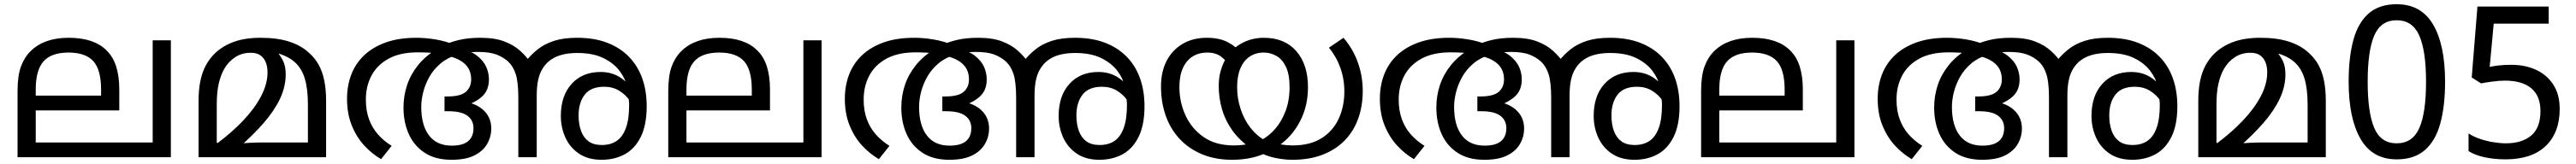

<svg xmlns="http://www.w3.org/2000/svg" viewBox="-20 -745 12180 777"><path d="M788 -554V0H63V-313Q63 -387 79.5 -431Q96 -475 126 -504Q158 -535 202.5 -550.5Q247 -566 305 -566Q365 -566 409.5 -551Q454 -536 483 -507Q515 -476 529.5 -429.5Q544 -383 544 -322V-222H149V-70H702V-554ZM304 -496Q223 -496 186 -454.5Q149 -413 149 -321V-292H458V-320Q458 -415 421 -455.5Q384 -496 304 -496Z M1213 -566Q1292 -566 1348.5 -547.5Q1405 -529 1442 -494Q1470 -469 1487.5 -437Q1505 -405 1513.5 -363Q1522 -321 1522 -266V0H919V-268Q919 -320 927.5 -361.5Q936 -403 953.5 -435.5Q971 -468 997 -493Q1034 -528 1086.5 -547Q1139 -566 1213 -566ZM1166 -495Q1124 -495 1092 -474Q1060 -453 1040 -418Q1024 -390 1014.5 -349.5Q1005 -309 1005 -249V-68H1010Q1078 -119 1131 -175Q1184 -231 1214.5 -289Q1245 -347 1245 -402Q1245 -430 1236.5 -450.5Q1228 -471 1211 -483Q1194 -495 1166 -495ZM1331 -393Q1331 -334 1304 -277Q1277 -220 1227 -162.5Q1177 -105 1108 -45L1106 -65Q1135 -67 1163 -68.5Q1191 -70 1219 -70H1436V-249Q1436 -323 1421.5 -372Q1407 -421 1374 -450.5Q1341 -480 1287 -494L1289 -501Q1308 -479 1319.5 -454.5Q1331 -430 1331 -393Z M1949 -566Q1993 -566 2040.5 -558Q2088 -550 2128 -533Q2133 -531 2140 -525.5Q2147 -520 2152 -518Q2207 -504 2237 -480Q2267 -456 2279.5 -427.5Q2292 -399 2292 -368Q2292 -344 2284 -323Q2276 -302 2256.5 -285Q2237 -268 2204 -253L2208 -256Q2252 -242 2277.5 -211Q2303 -180 2303 -136Q2303 -97 2283.5 -63Q2264 -29 2223 -8.5Q2182 12 2115 12Q2039 12 1988.5 -21Q1938 -54 1913 -110Q1888 -166 1888 -235Q1888 -291 1905 -342Q1922 -393 1957.5 -437Q1993 -481 2050 -515Q2055 -518 2060 -521Q2065 -524 2070 -527Q2106 -545 2150 -555.5Q2194 -566 2251 -566Q2319 -566 2364 -549Q2409 -532 2439.5 -504.5Q2470 -477 2492 -444L2518 -247V0H2431V-281Q2431 -355 2419 -393Q2407 -431 2382 -454Q2360 -474 2328 -486.5Q2296 -499 2239 -499Q2212 -499 2187.5 -495.5Q2163 -492 2143 -486Q2096 -472 2063 -444Q2030 -416 2010 -380Q1990 -344 1981 -307.5Q1972 -271 1972 -239Q1972 -151 2009 -103Q2046 -55 2116 -55Q2168 -55 2193.5 -76Q2219 -97 2219 -138Q2219 -175 2190.5 -196.5Q2162 -218 2101 -218H2082V-288H2096Q2158 -288 2183 -310Q2208 -332 2208 -369Q2208 -416 2175.5 -444.5Q2143 -473 2079 -484Q2040 -494 2010 -495.5Q1980 -497 1956 -497Q1873 -497 1818.5 -467.5Q1764 -438 1737 -387.5Q1710 -337 1710 -273Q1710 -221 1725 -180Q1740 -139 1767.5 -108Q1795 -77 1832 -54L1782 9Q1739 -16 1702.5 -55.5Q1666 -95 1643.5 -150.5Q1621 -206 1621 -277Q1621 -339 1641 -391.5Q1661 -444 1702 -483Q1743 -522 1804.5 -544Q1866 -566 1949 -566ZM2825 12Q2761 12 2718 -17Q2675 -46 2653.5 -93.5Q2632 -141 2632 -196Q2632 -291 2683 -347.5Q2734 -404 2820 -404Q2876 -404 2917.5 -375Q2959 -346 2983 -301Q3007 -256 3009 -206L2984 -209Q2977 -240 2957.5 -268.5Q2938 -297 2907.5 -315.5Q2877 -334 2837 -334Q2774 -334 2745 -296.5Q2716 -259 2716 -198Q2716 -157 2727.5 -125Q2739 -93 2763 -75.5Q2787 -58 2826 -58Q2867 -58 2895.5 -77Q2924 -96 2939.5 -138Q2955 -180 2955 -248Q2955 -259 2953.5 -271.5Q2952 -284 2950 -298Q2949 -306 2948 -316Q2947 -326 2945 -335Q2937 -373 2909.5 -409.5Q2882 -446 2833 -470Q2784 -494 2709 -494Q2666 -494 2631.5 -484Q2597 -474 2571 -451Q2555 -436 2543 -415.5Q2531 -395 2524.5 -365Q2518 -335 2518 -289V-204L2466 -454Q2491 -486 2523 -511.5Q2555 -537 2600 -551.5Q2645 -566 2709 -566Q2791 -566 2852.5 -542Q2914 -518 2955.5 -474.5Q2997 -431 3017.5 -372Q3038 -313 3038 -242Q3038 -153 3010 -96.5Q2982 -40 2934 -14Q2886 12 2825 12Z M3865 -554V0H3140V-313Q3140 -387 3156.5 -431Q3173 -475 3203 -504Q3235 -535 3279.5 -550.5Q3324 -566 3382 -566Q3442 -566 3486.5 -551Q3531 -536 3560 -507Q3592 -476 3606.5 -429.5Q3621 -383 3621 -322V-222H3226V-70H3779V-554ZM3381 -496Q3300 -496 3263 -454.5Q3226 -413 3226 -321V-292H3535V-320Q3535 -415 3498 -455.5Q3461 -496 3381 -496Z M4303 -566Q4347 -566 4394.5 -558Q4442 -550 4482 -533Q4487 -531 4494 -525.5Q4501 -520 4506 -518Q4561 -504 4591 -480Q4621 -456 4633.5 -427.5Q4646 -399 4646 -368Q4646 -344 4638 -323Q4630 -302 4610.5 -285Q4591 -268 4558 -253L4562 -256Q4606 -242 4631.5 -211Q4657 -180 4657 -136Q4657 -97 4637.5 -63Q4618 -29 4577 -8.5Q4536 12 4469 12Q4393 12 4342.5 -21Q4292 -54 4267 -110Q4242 -166 4242 -235Q4242 -291 4259 -342Q4276 -393 4311.5 -437Q4347 -481 4404 -515Q4409 -518 4414 -521Q4419 -524 4424 -527Q4460 -545 4504 -555.5Q4548 -566 4605 -566Q4673 -566 4718 -549Q4763 -532 4793.5 -504.5Q4824 -477 4846 -444L4872 -247V0H4785V-281Q4785 -355 4773 -393Q4761 -431 4736 -454Q4714 -474 4682 -486.5Q4650 -499 4593 -499Q4566 -499 4541.5 -495.5Q4517 -492 4497 -486Q4450 -472 4417 -444Q4384 -416 4364 -380Q4344 -344 4335 -307.5Q4326 -271 4326 -239Q4326 -151 4363 -103Q4400 -55 4470 -55Q4522 -55 4547.5 -76Q4573 -97 4573 -138Q4573 -175 4544.5 -196.5Q4516 -218 4455 -218H4436V-288H4450Q4512 -288 4537 -310Q4562 -332 4562 -369Q4562 -416 4529.5 -444.5Q4497 -473 4433 -484Q4394 -494 4364 -495.5Q4334 -497 4310 -497Q4227 -497 4172.5 -467.5Q4118 -438 4091 -387.5Q4064 -337 4064 -273Q4064 -221 4079 -180Q4094 -139 4121.5 -108Q4149 -77 4186 -54L4136 9Q4093 -16 4056.5 -55.5Q4020 -95 3997.5 -150.5Q3975 -206 3975 -277Q3975 -339 3995 -391.5Q4015 -444 4056 -483Q4097 -522 4158.5 -544Q4220 -566 4303 -566ZM5179 12Q5115 12 5072 -17Q5029 -46 5007.5 -93.5Q4986 -141 4986 -196Q4986 -291 5037 -347.5Q5088 -404 5174 -404Q5230 -404 5271.5 -375Q5313 -346 5337 -301Q5361 -256 5363 -206L5338 -209Q5331 -240 5311.5 -268.5Q5292 -297 5261.5 -315.5Q5231 -334 5191 -334Q5128 -334 5099 -296.5Q5070 -259 5070 -198Q5070 -157 5081.5 -125Q5093 -93 5117 -75.5Q5141 -58 5180 -58Q5221 -58 5249.5 -77Q5278 -96 5293.5 -138Q5309 -180 5309 -248Q5309 -259 5307.5 -271.5Q5306 -284 5304 -298Q5303 -306 5302 -316Q5301 -326 5299 -335Q5291 -373 5263.5 -409.5Q5236 -446 5187 -470Q5138 -494 5063 -494Q5020 -494 4985.5 -484Q4951 -474 4925 -451Q4909 -436 4897 -415.5Q4885 -395 4878.5 -365Q4872 -335 4872 -289V-204L4820 -454Q4845 -486 4877 -511.5Q4909 -537 4954 -551.5Q4999 -566 5063 -566Q5145 -566 5206.5 -542Q5268 -518 5309.5 -474.5Q5351 -431 5371.5 -372Q5392 -313 5392 -242Q5392 -153 5364 -96.5Q5336 -40 5288 -14Q5240 12 5179 12Z M6092 12Q6052 12 6009 3Q5966 -6 5924 -29Q5918 -32 5908.5 -36Q5899 -40 5894 -43Q5839 -82 5806 -129Q5773 -176 5758 -229Q5743 -282 5743 -338Q5743 -378 5753 -412Q5763 -446 5780 -473L5787 -484Q5807 -511 5833.5 -529Q5860 -547 5891 -556.5Q5922 -566 5956 -566Q6055 -566 6110 -502.5Q6165 -439 6165 -332Q6165 -242 6127 -169.5Q6089 -97 6024 -53Q6016 -47 6008.5 -42.5Q6001 -38 5991 -33Q5949 -9 5903 1.5Q5857 12 5807 12Q5727 12 5664.5 -14Q5602 -40 5558.5 -86.5Q5515 -133 5492.5 -196.5Q5470 -260 5470 -335Q5470 -405 5496.5 -456.5Q5523 -508 5572 -537Q5621 -566 5687 -566Q5745 -566 5785 -545.5Q5825 -525 5852 -490L5793 -431Q5780 -457 5754.5 -476.5Q5729 -496 5688 -496Q5650 -496 5620.5 -478Q5591 -460 5574 -423.5Q5557 -387 5557 -333Q5557 -261 5586 -198Q5615 -135 5672 -95.5Q5729 -56 5814 -56Q5835 -56 5857 -58.5Q5879 -61 5900 -66Q5911 -70 5923 -74Q5935 -78 5945 -82Q5980 -100 6010 -134.5Q6040 -169 6059 -219Q6078 -269 6078 -332Q6078 -392 6061 -428Q6044 -464 6016 -480Q5988 -496 5956 -496Q5918 -496 5889.5 -477Q5861 -458 5845.5 -421.5Q5830 -385 5830 -332Q5830 -279 5846.5 -228.5Q5863 -178 5893.5 -139Q5924 -100 5965 -78Q5975 -74 5983 -73.5Q5991 -73 6001 -69Q6018 -64 6042 -60Q6066 -56 6092 -56Q6175 -56 6229 -90Q6283 -124 6310 -182Q6337 -240 6337 -312Q6337 -371 6318 -424Q6299 -477 6264 -519L6333 -566Q6379 -512 6401.5 -447.5Q6424 -383 6424 -314Q6424 -243 6402.5 -183Q6381 -123 6338.5 -79.5Q6296 -36 6234 -12Q6172 12 6092 12Z M6833 -566Q6877 -566 6924.5 -558Q6972 -550 7012 -533Q7017 -531 7024 -525.5Q7031 -520 7036 -518Q7091 -504 7121 -480Q7151 -456 7163.5 -427.5Q7176 -399 7176 -368Q7176 -344 7168 -323Q7160 -302 7140.5 -285Q7121 -268 7088 -253L7092 -256Q7136 -242 7161.5 -211Q7187 -180 7187 -136Q7187 -97 7167.5 -63Q7148 -29 7107 -8.5Q7066 12 6999 12Q6923 12 6872.5 -21Q6822 -54 6797 -110Q6772 -166 6772 -235Q6772 -291 6789 -342Q6806 -393 6841.5 -437Q6877 -481 6934 -515Q6939 -518 6944 -521Q6949 -524 6954 -527Q6990 -545 7034 -555.5Q7078 -566 7135 -566Q7203 -566 7248 -549Q7293 -532 7323.5 -504.5Q7354 -477 7376 -444L7402 -247V0H7315V-281Q7315 -355 7303 -393Q7291 -431 7266 -454Q7244 -474 7212 -486.5Q7180 -499 7123 -499Q7096 -499 7071.5 -495.5Q7047 -492 7027 -486Q6980 -472 6947 -444Q6914 -416 6894 -380Q6874 -344 6865 -307.5Q6856 -271 6856 -239Q6856 -151 6893 -103Q6930 -55 7000 -55Q7052 -55 7077.5 -76Q7103 -97 7103 -138Q7103 -175 7074.5 -196.5Q7046 -218 6985 -218H6966V-288H6980Q7042 -288 7067 -310Q7092 -332 7092 -369Q7092 -416 7059.5 -444.5Q7027 -473 6963 -484Q6924 -494 6894 -495.5Q6864 -497 6840 -497Q6757 -497 6702.5 -467.5Q6648 -438 6621 -387.5Q6594 -337 6594 -273Q6594 -221 6609 -180Q6624 -139 6651.5 -108Q6679 -77 6716 -54L6666 9Q6623 -16 6586.5 -55.5Q6550 -95 6527.5 -150.5Q6505 -206 6505 -277Q6505 -339 6525 -391.5Q6545 -444 6586 -483Q6627 -522 6688.5 -544Q6750 -566 6833 -566ZM7709 12Q7645 12 7602 -17Q7559 -46 7537.5 -93.5Q7516 -141 7516 -196Q7516 -291 7567 -347.5Q7618 -404 7704 -404Q7760 -404 7801.5 -375Q7843 -346 7867 -301Q7891 -256 7893 -206L7868 -209Q7861 -240 7841.5 -268.5Q7822 -297 7791.5 -315.5Q7761 -334 7721 -334Q7658 -334 7629 -296.5Q7600 -259 7600 -198Q7600 -157 7611.5 -125Q7623 -93 7647 -75.5Q7671 -58 7710 -58Q7751 -58 7779.5 -77Q7808 -96 7823.5 -138Q7839 -180 7839 -248Q7839 -259 7837.5 -271.5Q7836 -284 7834 -298Q7833 -306 7832 -316Q7831 -326 7829 -335Q7821 -373 7793.5 -409.5Q7766 -446 7717 -470Q7668 -494 7593 -494Q7550 -494 7515.5 -484Q7481 -474 7455 -451Q7439 -436 7427 -415.5Q7415 -395 7408.5 -365Q7402 -335 7402 -289V-204L7350 -454Q7375 -486 7407 -511.5Q7439 -537 7484 -551.5Q7529 -566 7593 -566Q7675 -566 7736.5 -542Q7798 -518 7839.5 -474.5Q7881 -431 7901.5 -372Q7922 -313 7922 -242Q7922 -153 7894 -96.5Q7866 -40 7818 -14Q7770 12 7709 12Z M8749 -554V0H8024V-313Q8024 -387 8040.5 -431Q8057 -475 8087 -504Q8119 -535 8163.5 -550.5Q8208 -566 8266 -566Q8326 -566 8370.5 -551Q8415 -536 8444 -507Q8476 -476 8490.5 -429.5Q8505 -383 8505 -322V-222H8110V-70H8663V-554ZM8265 -496Q8184 -496 8147 -454.5Q8110 -413 8110 -321V-292H8419V-320Q8419 -415 8382 -455.5Q8345 -496 8265 -496Z M9187 -566Q9231 -566 9278.5 -558Q9326 -550 9366 -533Q9371 -531 9378 -525.5Q9385 -520 9390 -518Q9445 -504 9475 -480Q9505 -456 9517.5 -427.5Q9530 -399 9530 -368Q9530 -344 9522 -323Q9514 -302 9494.5 -285Q9475 -268 9442 -253L9446 -256Q9490 -242 9515.5 -211Q9541 -180 9541 -136Q9541 -97 9521.5 -63Q9502 -29 9461 -8.5Q9420 12 9353 12Q9277 12 9226.5 -21Q9176 -54 9151 -110Q9126 -166 9126 -235Q9126 -291 9143 -342Q9160 -393 9195.5 -437Q9231 -481 9288 -515Q9293 -518 9298 -521Q9303 -524 9308 -527Q9344 -545 9388 -555.5Q9432 -566 9489 -566Q9557 -566 9602 -549Q9647 -532 9677.5 -504.5Q9708 -477 9730 -444L9756 -247V0H9669V-281Q9669 -355 9657 -393Q9645 -431 9620 -454Q9598 -474 9566 -486.5Q9534 -499 9477 -499Q9450 -499 9425.5 -495.5Q9401 -492 9381 -486Q9334 -472 9301 -444Q9268 -416 9248 -380Q9228 -344 9219 -307.5Q9210 -271 9210 -239Q9210 -151 9247 -103Q9284 -55 9354 -55Q9406 -55 9431.5 -76Q9457 -97 9457 -138Q9457 -175 9428.5 -196.5Q9400 -218 9339 -218H9320V-288H9334Q9396 -288 9421 -310Q9446 -332 9446 -369Q9446 -416 9413.5 -444.5Q9381 -473 9317 -484Q9278 -494 9248 -495.5Q9218 -497 9194 -497Q9111 -497 9056.5 -467.5Q9002 -438 8975 -387.5Q8948 -337 8948 -273Q8948 -221 8963 -180Q8978 -139 9005.5 -108Q9033 -77 9070 -54L9020 9Q8977 -16 8940.5 -55.5Q8904 -95 8881.5 -150.5Q8859 -206 8859 -277Q8859 -339 8879 -391.5Q8899 -444 8940 -483Q8981 -522 9042.5 -544Q9104 -566 9187 -566ZM10063 12Q9999 12 9956 -17Q9913 -46 9891.5 -93.5Q9870 -141 9870 -196Q9870 -291 9921 -347.5Q9972 -404 10058 -404Q10114 -404 10155.5 -375Q10197 -346 10221 -301Q10245 -256 10247 -206L10222 -209Q10215 -240 10195.5 -268.5Q10176 -297 10145.5 -315.5Q10115 -334 10075 -334Q10012 -334 9983 -296.5Q9954 -259 9954 -198Q9954 -157 9965.5 -125Q9977 -93 10001 -75.5Q10025 -58 10064 -58Q10105 -58 10133.5 -77Q10162 -96 10177.5 -138Q10193 -180 10193 -248Q10193 -259 10191.5 -271.5Q10190 -284 10188 -298Q10187 -306 10186 -316Q10185 -326 10183 -335Q10175 -373 10147.5 -409.5Q10120 -446 10071 -470Q10022 -494 9947 -494Q9904 -494 9869.5 -484Q9835 -474 9809 -451Q9793 -436 9781 -415.5Q9769 -395 9762.5 -365Q9756 -335 9756 -289V-204L9704 -454Q9729 -486 9761 -511.5Q9793 -537 9838 -551.5Q9883 -566 9947 -566Q10029 -566 10090.5 -542Q10152 -518 10193.5 -474.5Q10235 -431 10255.5 -372Q10276 -313 10276 -242Q10276 -153 10248 -96.5Q10220 -40 10172 -14Q10124 12 10063 12Z M10669 -566Q10748 -566 10804.5 -547.5Q10861 -529 10898 -494Q10926 -469 10943.5 -437Q10961 -405 10969.5 -363Q10978 -321 10978 -266V0H10375V-268Q10375 -320 10383.5 -361.5Q10392 -403 10409.5 -435.5Q10427 -468 10453 -493Q10490 -528 10542.5 -547Q10595 -566 10669 -566ZM10622 -495Q10580 -495 10548 -474Q10516 -453 10496 -418Q10480 -390 10470.5 -349.5Q10461 -309 10461 -249V-68H10466Q10534 -119 10587 -175Q10640 -231 10670.5 -289Q10701 -347 10701 -402Q10701 -430 10692.5 -450.5Q10684 -471 10667 -483Q10650 -495 10622 -495ZM10787 -393Q10787 -334 10760 -277Q10733 -220 10683 -162.5Q10633 -105 10564 -45L10562 -65Q10591 -67 10619 -68.5Q10647 -70 10675 -70H10892V-249Q10892 -323 10877.5 -372Q10863 -421 10830 -450.5Q10797 -480 10743 -494L10745 -501Q10764 -479 10775.5 -454.5Q10787 -430 10787 -393Z M11313 10Q11198 10 11142 -87.5Q11086 -185 11086 -358Q11086 -474 11108.5 -556Q11131 -638 11181 -681.5Q11231 -725 11313 -725Q11429 -725 11485.5 -628.5Q11542 -532 11542 -358Q11542 -243 11519.5 -160.5Q11497 -78 11446.5 -34Q11396 10 11313 10ZM11313 -66Q11388 -66 11420 -138Q11452 -210 11452 -358Q11452 -504 11420 -576.5Q11388 -649 11313 -649Q11238 -649 11207 -576.5Q11176 -504 11176 -358Q11176 -212 11207 -139Q11238 -66 11313 -66Z M11827 10Q11777 10 11731 0.5Q11685 -9 11653 -29V-113Q11675 -98 11705.5 -87.5Q11736 -77 11769 -71.5Q11802 -66 11829 -66Q11906 -66 11949.5 -103Q11993 -140 11993 -219Q11993 -290 11950 -326.5Q11907 -363 11825 -363Q11799 -363 11765.5 -358.5Q11732 -354 11712 -350L11668 -378L11695 -714H12032V-633H11772L11753 -428Q11769 -432 11796.5 -435Q11824 -438 11855 -438Q11920 -438 11971.5 -414.5Q12023 -391 12053.5 -344.5Q12084 -298 12084 -229Q12084 -117 12018 -53.5Q11952 10 11827 10Z"/></svg>

Font: lmalayalam05
Style: Book
Weight: 400
Designer: Jelle Bosma - Monotype Design Team
Foundry: Monotype Imaging Inc.
Version: Version 2.003